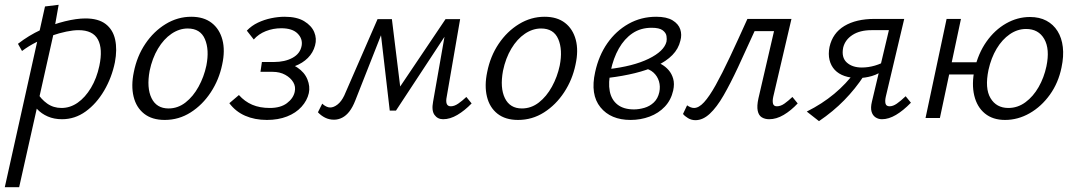

<svg xmlns="http://www.w3.org/2000/svg" viewBox="-43 -493 4498 802"><path d="M-23 289 145 -466 202 -473 180 -349 37 289ZM216 5Q183 5 156.5 -6.5Q130 -18 112 -37.5Q94 -57 86 -80L111 -108Q128 -79 154 -60.5Q180 -42 214 -42Q250 -42 281.5 -64Q313 -86 337 -126Q361 -166 372 -218Q387 -289 366 -328Q345 -367 285 -367Q263 -367 234 -361Q205 -355 173 -344Q141 -333 109 -317Q77 -301 49 -280L32 -310Q77 -345 128 -368.5Q179 -392 228 -404Q277 -416 314 -416Q368 -416 398.5 -392.5Q429 -369 438 -327.5Q447 -286 437 -233Q424 -169 392 -114.5Q360 -60 315 -27.5Q270 5 216 5Z M645 8Q592 8 559 -18Q526 -44 515 -89.5Q504 -135 516 -192Q529 -258 564 -310Q599 -362 649 -392.5Q699 -423 756 -423Q808 -423 841 -397.5Q874 -372 886 -327Q898 -282 885 -223Q872 -160 837.5 -107.5Q803 -55 753.5 -23.5Q704 8 645 8ZM661 -40Q700 -40 732 -65Q764 -90 786.5 -131Q809 -172 819 -219Q832 -285 813 -329.5Q794 -374 741 -374Q706 -374 673.5 -352Q641 -330 617 -290Q593 -250 582 -197Q569 -126 590 -83Q611 -40 661 -40Z M1072 8Q1021 8 981 -9.5Q941 -27 915 -62L955 -96Q979 -69 1010.5 -55.5Q1042 -42 1084 -42Q1129 -42 1155.5 -62Q1182 -82 1188 -109Q1193 -131 1182 -149.5Q1171 -168 1148.5 -180.5Q1126 -193 1095 -193H1045L1051 -234H1101Q1147 -234 1179 -251.5Q1211 -269 1217 -302Q1222 -331 1200 -353Q1178 -375 1132 -375Q1098 -375 1067.5 -363Q1037 -351 1017 -328L988 -365Q1008 -386 1034.5 -398.5Q1061 -411 1090 -417Q1119 -423 1146 -423Q1197 -423 1227.5 -404.5Q1258 -386 1269.5 -359Q1281 -332 1273 -303Q1265 -273 1243 -251Q1221 -229 1189 -217Q1157 -205 1119 -205L1122 -230Q1169 -231 1199 -211Q1229 -191 1241 -161.5Q1253 -132 1247 -104Q1240 -73 1216.5 -47Q1193 -21 1156 -6.5Q1119 8 1072 8Z M1808 5Q1785 5 1772 -13Q1759 -31 1766 -68L1821 -381L1849 -393L1611 -31H1585L1545 -376L1562 -413H1594L1632 -104H1610L1818 -413H1879L1823 -89Q1819 -70 1823 -59.5Q1827 -49 1840 -49Q1855 -49 1871.5 -60.5Q1888 -72 1905 -88L1927 -61Q1898 -31 1867.5 -13Q1837 5 1808 5ZM1352 7Q1332 7 1315 -1.5Q1298 -10 1285 -24L1303 -60Q1310 -53 1319 -48.5Q1328 -44 1336 -44Q1351 -44 1367 -56.5Q1383 -69 1395 -94L1534 -413H1575L1441 -73Q1430 -45 1416.5 -27.5Q1403 -10 1386.5 -1.5Q1370 7 1352 7Z M2121 8Q2068 8 2035 -18Q2002 -44 1991 -89.5Q1980 -135 1992 -192Q2005 -258 2040 -310Q2075 -362 2125 -392.5Q2175 -423 2232 -423Q2284 -423 2317 -397.5Q2350 -372 2362 -327Q2374 -282 2361 -223Q2348 -160 2313.5 -107.5Q2279 -55 2229.5 -23.5Q2180 8 2121 8ZM2137 -40Q2176 -40 2208 -65Q2240 -90 2262.5 -131Q2285 -172 2295 -219Q2308 -285 2289 -329.5Q2270 -374 2217 -374Q2182 -374 2149.5 -352Q2117 -330 2093 -290Q2069 -250 2058 -197Q2045 -126 2066 -83Q2087 -40 2137 -40Z M2591 8Q2508 8 2465 -45Q2422 -98 2443 -192Q2458 -261 2494 -312.5Q2530 -364 2582.5 -393.5Q2635 -423 2698 -423Q2742 -423 2766.5 -408Q2791 -393 2798.5 -370.5Q2806 -348 2799 -323Q2791 -289 2765.5 -263Q2740 -237 2700 -218.5Q2660 -200 2609 -187.5Q2558 -175 2500 -168L2497 -204Q2602 -216 2666.5 -247.5Q2731 -279 2741 -319Q2743 -329 2741 -342.5Q2739 -356 2725 -366.5Q2711 -377 2679 -377Q2633 -377 2599 -354Q2565 -331 2542 -290.5Q2519 -250 2508 -197Q2497 -148 2504 -112Q2511 -76 2536.5 -56Q2562 -36 2605 -36Q2626 -36 2648.5 -42.5Q2671 -49 2688 -65Q2705 -81 2711 -108Q2716 -132 2709.5 -153.5Q2703 -175 2686.5 -190Q2670 -205 2644 -209L2688 -238Q2703 -234 2720 -224.5Q2737 -215 2750 -200Q2763 -185 2769 -164Q2775 -143 2769 -115Q2760 -75 2734 -47.5Q2708 -20 2670.5 -6Q2633 8 2591 8Z M2862 9Q2845 9 2831 0.5Q2817 -8 2810 -17L2827 -53Q2834 -48 2841.5 -45Q2849 -42 2856 -42Q2876 -42 2898 -66Q2920 -90 2946.5 -137.5Q2973 -185 3005.5 -254Q3038 -323 3079 -414H3228L3217 -363H3109Q3072 -281 3040 -212.5Q3008 -144 2979.5 -94.5Q2951 -45 2922 -18Q2893 9 2862 9ZM3170 5Q3152 5 3139 -3Q3126 -11 3122 -30.5Q3118 -50 3125 -82L3202 -414H3263L3187 -89Q3183 -71 3186 -60Q3189 -49 3202 -49Q3218 -49 3234 -60.5Q3250 -72 3267 -88L3289 -61Q3261 -31 3230.5 -13Q3200 5 3170 5Z M3641 5Q3626 5 3614 -3Q3602 -11 3597.5 -27Q3593 -43 3599 -68L3670 -367H3597Q3549 -367 3518 -347Q3487 -327 3479 -294Q3471 -253 3494 -232Q3517 -211 3557 -211Q3584 -211 3611.5 -219Q3639 -227 3663 -242L3655 -205Q3628 -184 3599 -175.5Q3570 -167 3541 -167Q3510 -167 3485 -175.5Q3460 -184 3444 -201Q3428 -218 3422 -242.5Q3416 -267 3422 -297Q3435 -355 3484 -384.5Q3533 -414 3610 -414H3734L3657 -89Q3653 -71 3656 -60Q3659 -49 3673 -49Q3687 -49 3703 -60Q3719 -71 3740 -91L3762 -64Q3730 -31 3699.5 -13Q3669 5 3641 5ZM3378 13 3327 -27Q3391 -59 3441.5 -101Q3492 -143 3530 -195L3566 -177Q3530 -122 3483.5 -74.5Q3437 -27 3378 13Z M3823 0 3911 -414H3971L3883 0ZM3891 -182 3901 -233H4064L4052 -182ZM4155 8Q4104 8 4071 -19Q4038 -46 4026.5 -94Q4015 -142 4028 -204Q4043 -270 4077.5 -319Q4112 -368 4159.5 -395Q4207 -422 4259 -422Q4299 -422 4328 -406.5Q4357 -391 4374.5 -363Q4392 -335 4396.5 -296.5Q4401 -258 4391 -211Q4378 -147 4342.5 -97.5Q4307 -48 4258 -20Q4209 8 4155 8ZM4169 -42Q4208 -42 4240.5 -66Q4273 -90 4295.5 -129.5Q4318 -169 4328 -216Q4343 -288 4319 -330Q4295 -372 4243 -372Q4207 -372 4175 -350Q4143 -328 4120 -289.5Q4097 -251 4086 -201Q4070 -124 4094.5 -83Q4119 -42 4169 -42Z"/></svg>

Font: Ysabeau
Style: Italic
Weight: 400
Italic angle: -12°
Designer: Christian Thalmann (Catharsis Fonts)
Version: Version 2.000;gftools[0.9.27.dev2+g8671c4b]